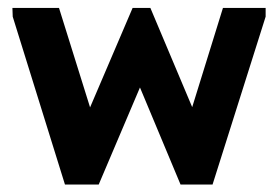

<svg xmlns="http://www.w3.org/2000/svg" viewBox="-20 -477 721 498"><path d="M148.5 1.7H236L366.8 -306L320 -305.2L448.3 1.7H531.3L669 -433.8V-456.5H558.3L460.8 -142L501.3 -145L370 -456.5H324L192.8 -149.8L229.3 -148.3L133 -456.5H12.2L13 -433.8Z"/></svg>

Font: Tilda Sans VF
Style: Regular
Weight: 400
Designer: ParaType Ltd
Foundry: ParaType Ltd
Version: Version 1.010